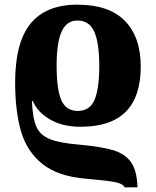

<svg xmlns="http://www.w3.org/2000/svg" viewBox="-20 -570 668 824"><path d="M584 -284Q584 -26 327 -26Q247 -26 193.5 -58Q140 -90 121 -136H117Q120 -63 136 -26.5Q152 10 194 27Q236 44 323 51Q419 60 468.5 75.5Q518 91 543 127Q568 163 570 234H515Q507 218 474 211.5Q441 205 349 197Q229 187 162.5 134Q96 81 70.5 -5.5Q45 -92 45 -217Q45 -387 111 -468.5Q177 -550 312 -550Q448 -550 516 -480.5Q584 -411 584 -284ZM223 -288Q223 -187 243 -140.5Q263 -94 314 -94Q365 -94 385.5 -141Q406 -188 406 -288Q406 -386 384.5 -434Q363 -482 312 -482Q266 -482 244.5 -434.5Q223 -387 223 -288Z"/></svg>

Font: Noto Serif ExtraBold
Style: Regular
Weight: 800
Designer: Monotype Design Team
Foundry: Monotype Imaging Inc.
Version: Version 1.001